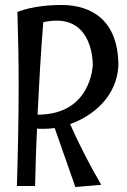

<svg xmlns="http://www.w3.org/2000/svg" viewBox="-20 -746 511 772"><path d="M387 -3C340 -84 298 -165 262 -247C360 -282 450 -362 456 -482C456 -662 351 -726 227 -726C193 -726 113 -723 50 -698C53 -600 55 -502 55 -404C55 -268 52 -133 48 2H121C123 -75 125 -152 129 -229C137 -228 145 -228 153 -228C168 -228 184 -229 200 -231L283 6ZM154 -657C174 -661 192 -663 208 -663C348 -663 353 -507 353 -486C353 -482 347 -285 132 -285H131C137 -408 144 -533 154 -657Z"/></svg>

Font: Englebert
Style: Regular
Weight: 400
Designer: Astigmatic (AOETI)
Foundry: Astigmatic (AOETI)
Version: Version 1.000